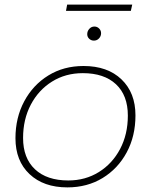

<svg xmlns="http://www.w3.org/2000/svg" viewBox="-20 -809 654 832"><path d="M272 3Q169 3 108 -54.5Q47 -112 47 -210Q47 -299 85 -370Q123 -441 189.5 -482Q256 -523 342 -523Q446 -523 506.5 -465Q567 -407 567 -309Q567 -219 529 -148.5Q491 -78 424.5 -37.5Q358 3 272 3ZM276 -27Q350 -27 408.5 -63.5Q467 -100 500.5 -163.5Q534 -227 534 -308Q534 -396 482.5 -444Q431 -492 339 -492Q264 -492 205.5 -455.5Q147 -419 113.5 -355.5Q80 -292 80 -211Q80 -124 131.5 -75.5Q183 -27 276 -27ZM387 -633Q375 -633 366.5 -641Q358 -649 358 -661Q358 -674 367 -684Q376 -694 389 -694Q401 -694 409.5 -685.5Q418 -677 418 -665Q418 -652 409 -642.5Q400 -633 387 -633ZM266 -762 271 -789H553L547 -762Z"/></svg>

Font: Montserrat ExtraLight
Style: Italic
Weight: 200
Italic angle: -11.3°
Designer: Julieta Ulanovsky
Foundry: Julieta Ulanovsky
Version: Version 9.000; ttfautohint (v1.8.4.7-5d5b)